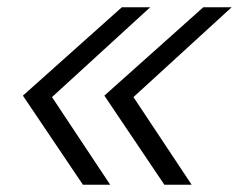

<svg xmlns="http://www.w3.org/2000/svg" viewBox="-20 -508 665 528"><path d="M208 0 43 -245 315 -488H393L123 -241L283 0ZM432 0 267 -245 539 -488H617L347 -241L507 0Z"/></svg>

Font: Red Hat Text VF
Style: Italic
Weight: 300
Italic angle: -12°
Designer: Pentagram, MCKL
Foundry: Pentagram, MCKL
Version: Version 1.023